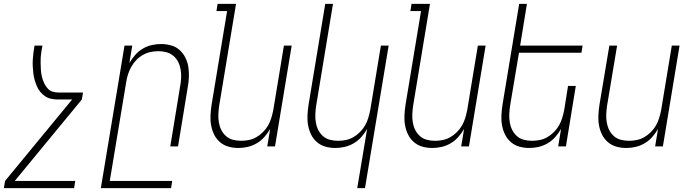

<svg xmlns="http://www.w3.org/2000/svg" viewBox="-43 -755 3563 990"><path d="M339 215H-23L-17 178L329 -242H257Q239 -242 221.5 -245.5Q204 -249 190 -258.5Q176 -268 165 -281Q154 -294 147.5 -309.5Q141 -325 136 -342Q131 -359 129 -376Q127 -393 126 -411Q125 -429 126 -447Q127 -465 129.5 -483.5Q132 -502 135 -520H176Q173 -505 170.5 -490Q168 -475 167 -460Q166 -445 166.5 -430.5Q167 -416 167.5 -401Q168 -386 170.5 -372Q173 -358 177.5 -344.5Q182 -331 188.5 -319Q195 -307 204.5 -297Q214 -287 228 -282.5Q242 -278 257 -278H385L379 -242L33 178H345Z M477 215 599 -520H639L624 -430Q637 -452 654 -471.5Q671 -491 693 -504Q715 -517 739 -522.5Q763 -528 787 -528Q814 -528 839 -521Q864 -514 882.5 -497.5Q901 -481 912.5 -458.5Q924 -436 928 -410.5Q932 -385 931 -358Q930 -331 925 -305L875 0H835L886 -311Q890 -332 891 -353.5Q892 -375 888.5 -396Q885 -417 876 -435Q867 -453 851.5 -466.5Q836 -480 816 -485.5Q796 -491 774 -491Q754 -491 734 -487Q714 -483 695 -472.5Q676 -462 660.5 -446Q645 -430 634.5 -411.5Q624 -393 617.5 -373Q611 -353 608 -333L523 178H845L839 215Z M1186 8Q1159 8 1134.5 1Q1110 -6 1091 -22.5Q1072 -39 1061 -61.5Q1050 -84 1045.5 -109.5Q1041 -135 1042.5 -162Q1044 -189 1048 -215L1128 -698H1073L1079 -735H1174L1087 -209Q1084 -188 1083 -166.5Q1082 -145 1085.5 -124Q1089 -103 1098 -85Q1107 -67 1122 -53.5Q1137 -40 1157.5 -34.5Q1178 -29 1200 -29Q1220 -29 1240 -33Q1260 -37 1278.5 -47.5Q1297 -58 1313 -74Q1329 -90 1339.5 -108.5Q1350 -127 1356 -147Q1362 -167 1366 -187L1421 -520H1461L1375 0H1335L1350 -90Q1337 -68 1320 -48.5Q1303 -29 1280.5 -16Q1258 -3 1234 2.5Q1210 8 1186 8Z M1799 215 1850 -90Q1837 -68 1820 -48.5Q1803 -29 1780.5 -16Q1758 -3 1734 2.5Q1710 8 1686 8Q1659 8 1634.5 1Q1610 -6 1591 -22.5Q1572 -39 1561 -61.5Q1550 -84 1545.5 -109.5Q1541 -135 1542.5 -162Q1544 -189 1548 -215L1634 -735H1674L1587 -209Q1584 -188 1583 -166.5Q1582 -145 1585.5 -124Q1589 -103 1598 -85Q1607 -67 1622 -53.5Q1637 -40 1657.5 -34.5Q1678 -29 1700 -29Q1720 -29 1740 -33Q1760 -37 1778.5 -47.5Q1797 -58 1813 -74Q1829 -90 1839.5 -108.5Q1850 -127 1856 -147Q1862 -167 1866 -187L1921 -520H1961L1839 215Z M2186 8Q2159 8 2134.5 1Q2110 -6 2091 -22.5Q2072 -39 2061 -61.5Q2050 -84 2045.5 -109.5Q2041 -135 2042.5 -162Q2044 -189 2048 -215L2128 -698H2073L2079 -735H2174L2087 -209Q2084 -188 2083 -166.5Q2082 -145 2085.5 -124Q2089 -103 2098 -85Q2107 -67 2122 -53.5Q2137 -40 2157.5 -34.5Q2178 -29 2200 -29Q2220 -29 2240 -33Q2260 -37 2278.5 -47.5Q2297 -58 2313 -74Q2329 -90 2339.5 -108.5Q2350 -127 2356 -147Q2362 -167 2366 -187L2421 -520H2461L2375 0H2335L2350 -90Q2337 -68 2320 -48.5Q2303 -29 2280.5 -16Q2258 -3 2234 2.5Q2210 8 2186 8Z M2686 8Q2659 8 2634.5 1Q2610 -6 2591 -22.5Q2572 -39 2561 -61.5Q2550 -84 2545.5 -109.5Q2541 -135 2542.5 -162Q2544 -189 2548 -215L2634 -735H2674L2639 -520H2961L2955 -483H2633L2587 -209Q2584 -188 2583 -166.5Q2582 -145 2585.5 -124Q2589 -103 2598 -85Q2607 -67 2622 -53.5Q2637 -40 2657.5 -34.5Q2678 -29 2700 -29Q2720 -29 2740 -33Q2760 -37 2778.5 -47.5Q2797 -58 2813 -74Q2829 -90 2839.5 -108.5Q2850 -127 2856 -147Q2862 -167 2866 -187L2886 -312H2926L2875 0H2835L2850 -90Q2837 -68 2820 -48.5Q2803 -29 2780.5 -16Q2758 -3 2734 2.5Q2710 8 2686 8Z M3186 8Q3159 8 3134.5 1Q3110 -6 3091 -22.5Q3072 -39 3061 -61.5Q3050 -84 3045.5 -109.5Q3041 -135 3042.5 -162Q3044 -189 3048 -215L3099 -520H3139L3087 -209Q3084 -188 3083 -166.5Q3082 -145 3085.5 -124Q3089 -103 3098 -85Q3107 -67 3122 -53.5Q3137 -40 3157.5 -34.5Q3178 -29 3200 -29Q3220 -29 3240 -33Q3260 -37 3278.5 -47.5Q3297 -58 3313 -74Q3329 -90 3339.5 -108.5Q3350 -127 3356 -147Q3362 -167 3366 -187L3421 -520H3461L3375 0H3335L3350 -90Q3337 -68 3320 -48.5Q3303 -29 3280.5 -16Q3258 -3 3234 2.5Q3210 8 3186 8Z"/></svg>

Font: Iosevka Extralight
Style: Italic
Weight: 200
Italic angle: -9°
Monospace: yes
Designer: Belleve Invis
Foundry: Belleve Invis
Version: Version 32.5.0; ttfautohint (v1.8.4)